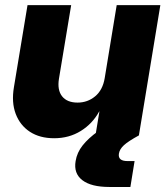

<svg xmlns="http://www.w3.org/2000/svg" viewBox="-20 -536 658 760"><path d="M394.5 -227.1 441.9 -515.6H614.7L529.8 0H357.9L373.5 -94.7H372.6Q346.2 -46.4 299.8 -17.6Q253.4 11.2 194.3 11.2Q137.7 11.2 98.6 -14.2Q59.6 -39.6 42.2 -85.2Q24.9 -130.9 35.2 -191.4L88.9 -515.6H261.7L213.4 -224.6Q206.1 -179.7 225.8 -154.8Q245.6 -129.9 287.1 -129.9Q326.7 -129.9 356.7 -154.8Q386.7 -179.7 394.5 -227.1ZM413.1 204.1Q340.8 204.1 305.9 177.2Q271 150.4 279.3 101.6Q284.7 67.9 307.1 39.6Q329.6 11.2 367.7 -16.1L529.8 0Q487.8 22.9 470.7 38.6Q453.6 54.2 450.7 71.8Q445.8 101.6 484.9 101.6H512.7L496.1 204.1Z"/></svg>

Font: Inter Display Extra Bold
Style: Italic
Weight: 800
Italic angle: -9.39999°
Designer: Rasmus Andersson
Foundry: rsms
Version: Version 4.000;git-4fc901f